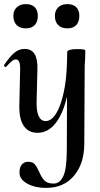

<svg xmlns="http://www.w3.org/2000/svg" viewBox="-24 -633 485 934"><path d="M41 -556Q41 -582 57.5 -597.5Q74 -613 102 -613Q130 -613 145 -598Q160 -583 160 -556Q160 -527 145 -511Q130 -495 102 -495Q73 -495 57 -511Q41 -527 41 -556ZM243 -556Q243 -582 259.5 -597.5Q276 -613 304 -613Q332 -613 347 -598Q362 -583 362 -556Q362 -527 347 -511Q332 -495 304 -495Q275 -495 259 -511Q243 -527 243 -556ZM391 -388Q391 -347 388 -312L386 70Q385 164 335.5 222.5Q286 281 201 281Q144 281 106.5 259Q69 237 71 205Q71 179 83 166.5Q95 154 113 154Q134 154 144.5 165.5Q155 177 166 202Q178 230 192 245Q206 260 237 260Q267 260 284 224Q301 188 301 94L302 -163Q282 -78 245.5 -32.5Q209 13 158 13Q115 13 92 -20Q69 -53 70 -119L74 -297Q75 -344 53 -344Q44 -344 33.5 -335.5Q23 -327 7 -309Q5 -307 3 -307Q0 -307 -2.5 -310.5Q-5 -314 -4 -317Q24 -358 46 -376.5Q68 -395 96 -395Q161 -395 158 -297L154 -138Q153 -91 164.5 -67.5Q176 -44 198 -44Q225 -44 247.5 -78.5Q270 -113 285 -179Q300 -245 302 -336L303 -380Q303 -386 314.5 -390Q326 -394 347 -394Q374 -394 381.5 -392.5Q389 -391 391 -388Z"/></svg>

Font: Cormorant Upright
Style: Bold
Weight: 700
Designer: Christian Thalmann (Catharsis Fonts)
Foundry: Catharsis Fonts
Version: Version 3.302